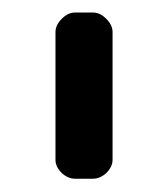

<svg xmlns="http://www.w3.org/2000/svg" viewBox="-20 -749 258 299"><path d="M66.4 -699.2Q66.4 -710 76.2 -719.7Q85.9 -729.5 96.7 -729.5Q103.5 -729.5 111.3 -729.5Q118.2 -729.5 125 -729.5Q135.7 -729.5 145.5 -719.7Q155.3 -710 155.3 -699.2Q155.3 -649.4 155.3 -599.6Q155.3 -549.8 155.3 -500Q155.3 -489.3 145.5 -479.5Q135.7 -470.7 125 -470.7Q118.2 -470.7 111.3 -470.7Q103.5 -470.7 96.7 -470.7Q85.9 -470.7 76.2 -479.5Q66.4 -489.3 66.4 -500Q66.4 -549.8 66.4 -599.6Q66.4 -649.4 66.4 -699.2Z"/></svg>

Font: DeepSea
Style: Medium
Weight: 500
Designer: Stem
Version: Version 3.019;git-0a5106e0b